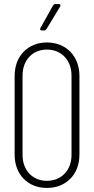

<svg xmlns="http://www.w3.org/2000/svg" viewBox="-20 -917 463 945"><path d="M186 -767H197C202 -767 206 -770 209 -774L276 -885C280 -892 277 -897 269 -897H253C248 -897 244 -894 241 -890L179 -779C175 -772 178 -767 186 -767ZM211 8C305 8 371 -58 371 -156V-543C371 -641 305 -708 211 -708C117 -708 52 -641 52 -543V-156C52 -58 117 8 211 8ZM211 -27C140 -27 91 -79 91 -154V-545C91 -621 140 -673 211 -673C282 -673 332 -621 332 -545V-154C332 -79 282 -27 211 -27Z"/></svg>

Font: Barlow Condensed ExtraLight
Style: Regular
Weight: 275
Width: 3
Designer: Jeremy Tribby
Foundry: Tribby Type
Version: Version 1.422;hotconv 1.0.109;makeotfexe 2.5.65596